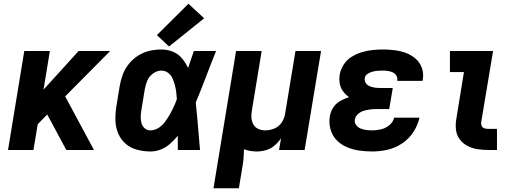

<svg xmlns="http://www.w3.org/2000/svg" viewBox="-20 -803 2776 1028"><path d="M23 0H159L182 -138L233 -190L335 0H483L329 -287L570 -530H401L213 -323L247 -530H110Z M786 8Q814 8 841 -2.5Q868 -13 890.5 -33Q913 -53 932 -76Q932 -38 932 0H1051Q1045 -64 1040 -127.5Q1035 -191 1028 -254Q1057 -323 1083 -392Q1109 -461 1137 -530H1018Q1002 -484 987 -439Q974 -467 954.5 -490.5Q935 -514 906 -526Q877 -538 845 -538Q813 -538 781.5 -531Q750 -524 721 -506Q692 -488 670.5 -461.5Q649 -435 637.5 -404.5Q626 -374 621 -343L603 -233Q597 -195 598 -158.5Q599 -122 612.5 -89.5Q626 -57 652 -34Q678 -11 713.5 -1.5Q749 8 786 8ZM786 -105Q768 -105 755 -116Q742 -127 737.5 -144Q733 -161 733.5 -178.5Q734 -196 737 -214L755 -324Q759 -348 768.5 -371Q778 -394 799.5 -409.5Q821 -425 844 -425Q864 -425 879.5 -413.5Q895 -402 903 -384.5Q911 -367 916 -348.5Q921 -330 923.5 -310.5Q926 -291 927 -272Q919 -250 909.5 -229.5Q900 -209 888.5 -189Q877 -169 863 -150Q849 -131 828.5 -118Q808 -105 786 -105ZM885 -554 1073 -705 989 -783 820 -615Z M1123 205H1259L1276 102Q1281 76 1283.5 49.5Q1286 23 1286 -4Q1302 2 1319.5 5Q1337 8 1354 8Q1379 8 1404 1Q1429 -6 1449.5 -23.5Q1470 -41 1485 -63L1474 0H1611L1699 -530H1562L1506 -191Q1502 -167 1487 -145.5Q1472 -124 1448 -114.5Q1424 -105 1400 -105Q1380 -105 1362.5 -113Q1345 -121 1336 -138Q1327 -155 1326 -174.5Q1325 -194 1329 -214L1381 -530H1244Z M1973 8Q2013 8 2054 -1Q2095 -10 2132 -34.5Q2169 -59 2193 -95.5Q2217 -132 2226 -173H2090Q2085 -149 2064.5 -132.5Q2044 -116 2020 -110.5Q1996 -105 1973 -105Q1957 -105 1941 -107Q1925 -109 1910.5 -115Q1896 -121 1886.5 -134Q1877 -147 1880 -164Q1883 -180 1897 -192.5Q1911 -205 1928 -210Q1945 -215 1962 -217Q1979 -219 1996 -219H2064L2083 -332H2015Q2000 -332 1986 -334Q1972 -336 1959 -341.5Q1946 -347 1938.5 -358.5Q1931 -370 1933 -385Q1935 -399 1948 -407.5Q1961 -416 1975 -419.5Q1989 -423 2002.5 -424Q2016 -425 2030 -425Q2044 -425 2057.5 -423Q2071 -421 2083 -415.5Q2095 -410 2102 -398.5Q2109 -387 2107 -373V-370H2242Q2243 -374 2244 -379Q2249 -411 2238.5 -440Q2228 -469 2205 -489Q2182 -509 2153.5 -519.5Q2125 -530 2093.5 -534Q2062 -538 2030 -538Q2002 -538 1973.5 -535Q1945 -532 1917 -523.5Q1889 -515 1863 -499Q1837 -483 1820.5 -457.5Q1804 -432 1799 -404Q1795 -380 1799 -356.5Q1803 -333 1816.5 -314.5Q1830 -296 1849 -283Q1824 -275 1801 -262Q1778 -249 1764 -227Q1750 -205 1746 -180Q1740 -145 1749.5 -111Q1759 -77 1782 -53Q1805 -29 1836.5 -15.5Q1868 -2 1902.5 3Q1937 8 1973 8Z M2593 0H2641V-113H2593Q2583 -113 2573.5 -116Q2564 -119 2559.5 -127.5Q2555 -136 2556 -146L2620 -530H2389V-417H2464L2423 -165Q2418 -136 2421.5 -107.5Q2425 -79 2441.5 -57Q2458 -35 2482.5 -22Q2507 -9 2535.5 -4.5Q2564 0 2593 0Z"/></svg>

Font: Iosevka Sparkle XBdObl
Style: Regular
Weight: 800
Italic angle: -9°
Designer: Belleve Invis
Foundry: Belleve Invis
Version: Version 4.5.0; ttfautohint (v1.8.3)